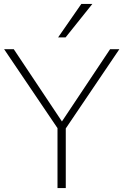

<svg xmlns="http://www.w3.org/2000/svg" viewBox="-20 -955 627 975"><path d="M272 0V-326L283 -288L1 -705H50L302 -327H287L539 -705H586L304 -288L314 -326V0ZM275 -765 393 -935H449L313 -765Z"/></svg>

Font: Mulish ExtraLight
Style: Regular
Weight: 200
Designer: Vernon Adams
Foundry: Vernon Adams
Version: Version 3.603